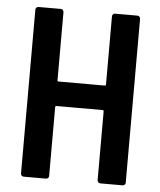

<svg xmlns="http://www.w3.org/2000/svg" viewBox="-51 -745 659 789"><g transform="rotate(5 278.5 -350.0)"><path d="M392 -700H484Q489 -700 492.5 -696.5Q496 -693 496 -688V-12Q496 -7 492.5 -3.5Q489 0 484 0H392Q387 0 383.5 -3.5Q380 -7 380 -12V-296Q380 -301 375 -301H185Q180 -301 180 -296V-12Q180 -7 176.5 -3.5Q173 0 168 0H76Q71 0 67.5 -3.5Q64 -7 64 -12V-688Q64 -693 67.5 -696.5Q71 -700 76 -700H168Q173 -700 176.5 -696.5Q180 -693 180 -688V-407Q180 -402 185 -402H375Q380 -402 380 -407V-688Q380 -693 383.5 -696.5Q387 -700 392 -700Z"/></g></svg>

Font: Barlow Semi Condensed SemiBold
Style: Regular
Weight: 600
Width: 4
Designer: Jeremy Tribby
Foundry: Tribby Type
Version: Version 1.408